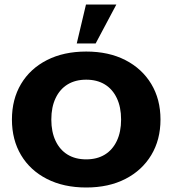

<svg xmlns="http://www.w3.org/2000/svg" viewBox="-20 -823 766 853"><path d="M363 10Q263 10 188.5 -28Q114 -66 73.5 -134Q33 -202 33 -292Q33 -382 73.5 -450Q114 -518 188.5 -556Q263 -594 363 -594Q463 -594 537 -556Q611 -518 652 -450Q693 -382 693 -292Q693 -202 652 -134Q611 -66 537 -28Q463 10 363 10ZM363 -115Q411 -115 445.5 -136Q480 -157 499 -197Q518 -237 518 -292Q518 -347 499 -387Q480 -427 445.5 -448Q411 -469 363 -469Q315 -469 280.5 -448Q246 -427 227 -387Q208 -347 208 -292Q208 -237 227 -197Q246 -157 280.5 -136Q315 -115 363 -115ZM321 -630 362 -803H497L405 -630Z"/></svg>

Font: Rokkitt ExtraBold
Style: Regular
Weight: 800
Version: Version 3.103